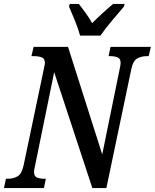

<svg xmlns="http://www.w3.org/2000/svg" viewBox="-38 -951 783 971"><path d="M-18 0 -8 -47H3Q28 -47 49.5 -58.5Q71 -70 81 -113L183 -599Q185 -611 187 -618.5Q189 -626 189 -632Q189 -655 173 -661Q157 -667 132 -667H121L132 -714H306L479 -170L567 -601Q569 -609 570.5 -618Q572 -627 572 -632Q572 -655 556.5 -661Q541 -667 520 -667H511L521 -714H725L714 -667H703Q678 -667 656.5 -655.5Q635 -644 626 -601L500 0H429L236 -586L140 -116Q137 -103 135.5 -95Q134 -87 134 -82Q134 -59 149.5 -53Q165 -47 187 -47H194L184 0ZM367 -771Q358 -805 340.5 -847.5Q323 -890 311 -918L315 -931H361Q375 -913 395 -885.5Q415 -858 428 -834Q452 -858 482.5 -886Q513 -914 534 -931H592L589 -918Q565 -890 530 -848.5Q495 -807 470 -771Z"/></svg>

Font: Noto Serif ExtraCondensed SemiBold
Style: Italic
Weight: 600
Width: 2
Italic angle: -12°
Designer: Monotype Design Team
Foundry: Monotype Imaging Inc.
Version: Version 2.013